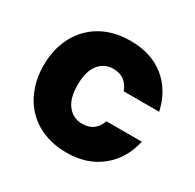

<svg xmlns="http://www.w3.org/2000/svg" viewBox="-130 -706 866 854"><g transform="rotate(30 302.5 -279.0)"><path d="M27.8 -278.8Q27.8 -345.7 48.8 -397.9Q68.4 -450.2 106.9 -488.8Q144.5 -526.4 194.8 -545.9Q246.6 -565.9 308.1 -565.9Q415 -565.9 483.9 -511.2Q553.7 -456.1 576.2 -356H394Q384.3 -383.8 361.8 -402.8Q338.9 -419.9 305.2 -419.9Q260.3 -419.9 231 -384.8Q202.1 -348.6 202.1 -278.8Q202.1 -208.5 231 -173.8Q259.3 -138.2 305.2 -138.2Q339.4 -138.2 361.8 -154.8Q384.3 -172.9 394 -202.1H576.2Q553.2 -103.5 483.9 -48.8Q414.1 7.8 308.1 7.8Q246.6 7.8 194.8 -12.2Q144 -31.7 106.9 -68.8Q67.9 -107.9 48.8 -160.2Q27.8 -212.4 27.8 -278.8Z"/></g></svg>

Font: PoppinsZ
Style: Bold
Weight: 700
Designer: Ninad Kale (Devanagari), Jonny Pinhorn (Latin)
Foundry: Indian Type Foundry
Version: Version 3.002;FEAKit 1.0